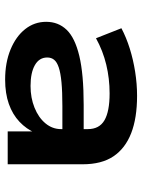

<svg xmlns="http://www.w3.org/2000/svg" viewBox="77 -621 554 748"><g transform="rotate(90 354.0 -247.0)"><path d="M290 10Q224 10 173 -11Q122 -32 93.5 -68Q65 -104 65 -150Q65 -197 96 -229.5Q127 -262 198 -279Q269 -296 389 -296H502V-213H393Q337 -213 300.5 -209.5Q264 -206 243 -199Q222 -192 213 -181Q204 -170 204 -154Q204 -123 233.5 -106Q263 -89 315 -89Q361 -89 399.5 -104.5Q438 -120 460.5 -147Q483 -174 483 -208V-312Q483 -357 448.5 -377Q414 -397 344 -397Q286 -397 232 -384Q178 -371 129 -344L90 -443Q126 -462 169 -475.5Q212 -489 259.5 -496.5Q307 -504 353 -504Q440 -504 499 -481Q558 -458 589 -412Q620 -366 620 -292V0H492V-108H498Q483 -73 454.5 -46Q426 -19 385 -4.5Q344 10 290 10Z"/></g></svg>

Font: Nunito Sans 10pt Expanded
Style: Bold
Weight: 700
Width: 7
Designer: Vernon Adams
Foundry: Vernon Adams
Version: Version 3.101;gftools[0.9.27]